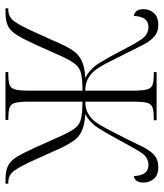

<svg xmlns="http://www.w3.org/2000/svg" viewBox="30 -612 582 681"><g transform="rotate(90 320.5 -271.0)"><path d="M9 0V-10H15Q40 -10 55.5 -31.5Q71 -53 97 -111L138 -202Q149 -226 162 -243.5Q175 -261 196.5 -271Q218 -281 256 -283Q224 -299 203.5 -332Q183 -365 161 -408Q136 -457 119 -482Q102 -507 75 -507Q38 -507 36 -455Q25 -457 18.5 -465Q12 -473 12 -490Q12 -511 26 -526.5Q40 -542 67 -542Q94 -542 110.5 -526.5Q127 -511 140 -485Q153 -459 170 -425Q189 -387 204 -358Q219 -329 232 -314Q241 -303 258 -293Q275 -283 301 -283V-451Q301 -485 297 -501Q293 -517 280.5 -521.5Q268 -526 241 -526H235V-536H406V-526H402Q374 -526 361 -521.5Q348 -517 344 -501.5Q340 -486 340 -451V-283Q366 -283 382 -293Q398 -303 408 -314Q420 -329 435.5 -358Q451 -387 470 -425Q487 -459 499.5 -485Q512 -511 528.5 -526.5Q545 -542 573 -542Q600 -542 613.5 -526.5Q627 -511 627 -490Q627 -473 621 -465Q615 -457 604 -455Q602 -507 565 -507Q538 -507 521.5 -482Q505 -457 479 -408Q456 -365 435.5 -332Q415 -299 384 -283Q421 -281 443 -271Q465 -261 477.5 -243.5Q490 -226 502 -202L543 -111Q569 -53 584.5 -31.5Q600 -10 625 -10H631V0H618Q587 0 568.5 -8.5Q550 -17 536 -40Q522 -63 502 -107L464 -192Q448 -228 435 -245.5Q422 -263 400.5 -268Q379 -273 340 -273V-85Q340 -51 344 -35Q348 -19 361 -14.5Q374 -10 402 -10H405V0H235V-10H242Q268 -10 280.5 -14.5Q293 -19 297 -35Q301 -51 301 -84V-273Q261 -273 240 -268Q219 -263 205.5 -245.5Q192 -228 176 -192L138 -107Q118 -63 103.5 -40Q89 -17 71 -8.5Q53 0 22 0Z"/></g></svg>

Font: Noto Serif Display ExtraCondensed ExtraLight
Style: Regular
Weight: 200
Width: 2
Designer: Monotype Design Team
Foundry: Monotype Imaging Inc.
Version: Version 2.009